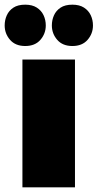

<svg xmlns="http://www.w3.org/2000/svg" viewBox="-41 -802 418 822"><path d="M67 -605Q25 -605 2 -631.5Q-21 -658 -21 -693Q-21 -716 -12 -736.2Q-3 -756.5 16.2 -769.2Q35.5 -782 67 -782Q97 -782 116.5 -769.5Q136 -757 145.5 -736.8Q155 -716.5 155 -693Q155 -658 132 -631.5Q109 -605 67 -605ZM280 0H55V-547H280ZM269 -605Q227 -605 204 -631.5Q181 -658 181 -693Q181 -716 190 -736.2Q199 -756.5 218.2 -769.2Q237.5 -782 269 -782Q299 -782 318.5 -769.5Q338 -757 347.5 -736.8Q357 -716.5 357 -693Q357 -658 334 -631.5Q311 -605 269 -605Z"/></svg>

Font: Argentum Novus Black
Style: Regular
Weight: 900
Designer: Julieta Ulanovsky (font) & Cristiano Sobral (main changes)
Foundry: Julieta Ulanovsky (font) & Cristiano Sobral (main changes)
Version: Version 3.00;November 27, 2020;FontCreator 13.0.0.2655 64-bi